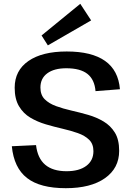

<svg xmlns="http://www.w3.org/2000/svg" viewBox="-20 -979 691 1007"><path d="M325 8Q190 8 121.5 -45.5Q53 -99 42 -212L169 -218Q177 -149 217 -115Q257 -81 329 -81Q395 -81 432.5 -109Q470 -137 470 -186Q470 -224 447.5 -246Q425 -268 388 -281Q351 -294 307.5 -304Q264 -314 220 -327Q176 -340 139 -362Q102 -384 79.5 -422Q57 -460 57 -519Q57 -609 129 -659Q201 -709 330 -709Q461 -709 531 -659.5Q601 -610 609 -511L481 -501Q476 -562 438.5 -591.5Q401 -621 328 -621Q264 -621 228 -594.5Q192 -568 192 -520Q192 -481 214.5 -458.5Q237 -436 274 -422.5Q311 -409 355 -399Q399 -389 442.5 -376.5Q486 -364 523 -342Q560 -320 582.5 -283.5Q605 -247 605 -188Q605 -97 530.5 -44.5Q456 8 325 8ZM458 -872 231 -741 198 -793 401 -959Z"/></svg>

Font: Pathway Extreme 28pt SemiBold
Style: Regular
Weight: 600
Designer: Eduardo Rodriguez Tunni
Foundry: Eduardo Rodriguez Tunni
Version: Version 1.001;gftools[0.9.26]